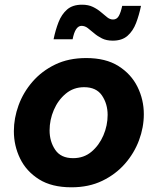

<svg xmlns="http://www.w3.org/2000/svg" viewBox="-20 -787 669 817"><path d="M460 -614Q433 -614 414 -623.5Q395 -633 380.5 -645.5Q366 -658 353.5 -667.5Q341 -677 327 -677Q300 -677 289 -620H208Q216 -659 229 -692.5Q242 -726 265.5 -746.5Q289 -767 329 -767Q356 -767 375.5 -757.5Q395 -748 409.5 -735.5Q424 -723 436 -713.5Q448 -704 461 -704Q477 -704 485.5 -719Q494 -734 500 -762H580Q572 -723 559 -689Q546 -655 522.5 -634.5Q499 -614 460 -614ZM284 10Q200 10 146 -24Q92 -58 65.5 -112.5Q39 -167 39 -229Q39 -284 59 -339Q79 -394 118.5 -439.5Q158 -485 215 -512.5Q272 -540 347 -540Q430 -540 484 -506Q538 -472 565 -417.5Q592 -363 592 -301Q592 -245 571.5 -190Q551 -135 511.5 -90Q472 -45 415 -17.5Q358 10 284 10ZM291 -114Q337 -114 369.5 -141.5Q402 -169 420 -211Q438 -253 438 -298Q438 -345 414 -380.5Q390 -416 338 -416Q293 -416 260 -388.5Q227 -361 209 -319Q191 -277 191 -232Q191 -185 215 -149.5Q239 -114 291 -114Z"/></svg>

Font: Be Vietnam Pro
Style: Bold Italic
Weight: 700
Italic angle: -12°
Designer: Lam Bao, Tony Le, Vietanh Nguyen
Foundry: Yellow Type Foundry
Version: Version 1.002; ttfautohint (v1.8.3)